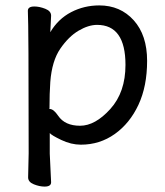

<svg xmlns="http://www.w3.org/2000/svg" viewBox="-20 -512 612 710"><path d="M276 -47Q332 -47 388 -109Q444 -171 444 -272Q444 -420 339 -420Q307 -420 270.5 -398.5Q234 -377 203 -332Q172 -287 166 -209Q163 -167 163 -111L162 -110Q162 -109 164 -109Q178 -109 195 -84Q220 -47 276 -47ZM145 178Q126 178 105 169.5Q84 161 84 144L86 55Q86 -421 83 -472Q83 -488 107 -488Q126 -488 147.5 -479.5Q169 -471 169 -454L166 -393Q195 -442 243 -467Q291 -492 347 -492Q425 -492 474.5 -437Q524 -382 524 -287Q524 -193 492 -124.5Q460 -56 404.5 -16.5Q349 23 279 23Q243 23 206.5 5.5Q170 -12 164 -20V56L169 162Q169 178 145 178Z"/></svg>

Font: ToneOZ-Pinyin-WenKai-Medium
Style: Medium
Weight: 700
Designer: Fontworks Inc.
Foundry: ToneOZ
Version: Version 0.240331